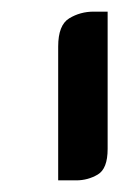

<svg xmlns="http://www.w3.org/2000/svg" viewBox="-20 -817 235 330"><path d="M165 -561Q165 -527 148 -517Q131 -507 111 -507H80V-737Q80 -774 99 -785.5Q118 -797 141 -797H165Z"/></svg>

Font: Warnes
Style: Regular
Weight: 400
Designer: Eduardo Rodriguez Tunni
Foundry: Eduardo Rodriguez Tunni
Version: Version 1.001